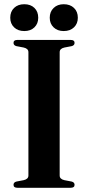

<svg xmlns="http://www.w3.org/2000/svg" viewBox="-20 -889 417 909"><path d="M262.5 -58Q262.5 -41 285 -36L319 -29.5Q333 -26 333 -14Q333 0 314.5 0H62.5Q44 0 44 -14Q44 -26 58 -29.5L92 -36Q114.5 -41 114.5 -58V-642Q114.5 -659 92 -664L58 -670.5Q44 -674 44 -686Q44 -700 62.5 -700H314.5Q333 -700 333 -686Q333 -674 319 -670.5L285 -664Q262.5 -659 262.5 -642ZM95 -742Q65 -742 46.8 -759.5Q28.5 -777 28.5 -805Q28.5 -834 46.8 -851.5Q65 -869 95 -869Q125 -869 143 -851.5Q161 -834 161 -805Q161 -777 143 -759.5Q125 -742 95 -742ZM281.5 -742Q252 -742 233.8 -759.5Q215.5 -777 215.5 -805Q215.5 -833.5 233.8 -851.2Q252 -869 281.5 -869Q312 -869 330.2 -851.5Q348.5 -834 348.5 -805Q348.5 -777 330.2 -759.5Q312 -742 281.5 -742Z"/></svg>

Font: Fraunces 72pt SemiBold
Style: Regular
Weight: 600
Version: Version 1.000;[b76b70a41]